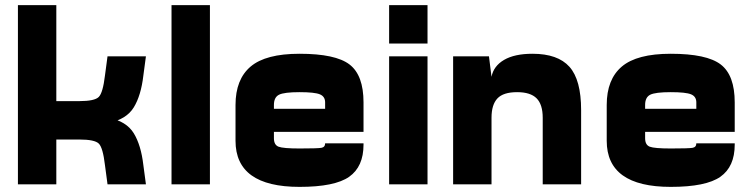

<svg xmlns="http://www.w3.org/2000/svg" viewBox="-20 -720 2940 750"><path d="M50 0H200V-700H50ZM130 -175H300V-325H130ZM405 -240Q474 -254 502.5 -300.5Q531 -347 540 -425L550 -500H400L390 -425Q382 -358 366 -341.5Q350 -325 290 -325L300 -175ZM300 -325 290 -175Q350 -175 366 -159Q382 -143 390 -75L400 0H550L540 -75Q531 -153 502.5 -199.5Q474 -246 405 -260Z M650 0H800V-700H650Z M950 -205H1400V-295H950ZM1400 -320Q1400 -426 1345.5 -468Q1291 -510 1150 -510Q1018 -510 959 -460Q900 -410 900 -310V-250H1050V-310Q1050 -340 1070 -350Q1090 -360 1150 -360Q1209 -360 1229.5 -351.5Q1250 -343 1250 -320V-290H1400ZM1400 -155V-160H1250Q1250 -145 1235 -142.5Q1220 -140 1150 -140Q1086 -140 1068 -147Q1050 -154 1050 -180V-280L900 -250V-170Q900 10 1150 10Q1288 10 1344 -29.5Q1400 -69 1400 -155Z M1500 0H1650V-500H1500ZM1500 -550H1650V-700H1500Z M1750 0H1900V-420L1890 -500H1750ZM1900 -420V-260Q1900 -311 1923 -335.5Q1946 -360 2000 -360Q2052 -360 2076 -336Q2100 -312 2100 -260V0H2250V-290Q2250 -408 2204.5 -459Q2159 -510 2060 -510Q1990 -510 1949 -486Q1908 -462 1900 -420Z M2400 -205H2850V-295H2400ZM2850 -320Q2850 -426 2795.5 -468Q2741 -510 2600 -510Q2468 -510 2409 -460Q2350 -410 2350 -310V-250H2500V-310Q2500 -340 2520 -350Q2540 -360 2600 -360Q2659 -360 2679.5 -351.5Q2700 -343 2700 -320V-290H2850ZM2850 -155V-160H2700Q2700 -145 2685 -142.5Q2670 -140 2600 -140Q2536 -140 2518 -147Q2500 -154 2500 -180V-280L2350 -250V-170Q2350 10 2600 10Q2738 10 2794 -29.5Q2850 -69 2850 -155Z"/></svg>

Font: Millimetre
Style: Bold
Weight: 800
Designer: Jérémy Landes
Version: Version 1.0